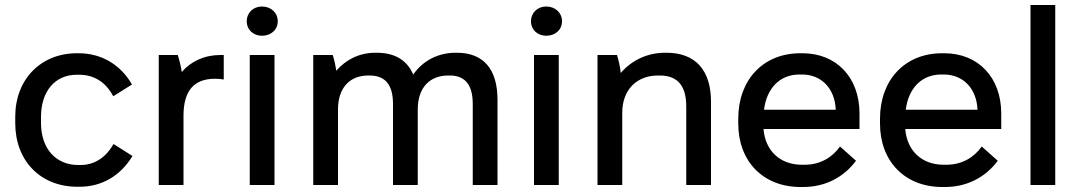

<svg xmlns="http://www.w3.org/2000/svg" viewBox="-20 -740 4318 768"><path d="M289 7H298C387 7 461 -36 510 -116L434 -164C403 -109 357 -80 302 -80H293C203 -80 144 -146 144 -248V-272C144 -375 200 -441 287 -441H296C356 -441 403 -412 433 -355L508 -402C462 -482 385 -527 295 -527H287C144 -527 41 -423 41 -274V-247C41 -97 142 7 289 7Z M615 0H714V-277C714 -376 755 -425 840 -425C851 -425 866 -424 875 -422V-520H862C798 -520 744 -495 707 -452C704 -475 697 -501 691 -520H615Z M1028 -597C1064 -597 1091 -621 1091 -655C1091 -689 1064 -714 1028 -714C993 -714 967 -689 967 -655C967 -621 993 -597 1028 -597ZM979 0H1078V-520H979Z M1233 0H1332V-302C1332 -390 1380 -438 1453 -438H1458C1522 -438 1552 -400 1552 -324V0H1651V-302C1651 -391 1700 -438 1773 -438H1779C1841 -438 1871 -400 1871 -324V0H1970V-341C1970 -463 1914 -529 1808 -529H1802C1732 -529 1671 -497 1633 -442C1608 -499 1560 -529 1487 -529H1481C1418 -529 1364 -502 1325 -457C1322 -479 1316 -504 1311 -520H1233Z M2165 -597C2201 -597 2228 -621 2228 -655C2228 -689 2201 -714 2165 -714C2130 -714 2104 -689 2104 -655C2104 -621 2130 -597 2165 -597ZM2116 0H2215V-520H2116Z M2370 0H2469V-289C2469 -381 2527 -438 2612 -438H2619C2693 -438 2725 -394 2725 -314V0H2824V-333C2824 -459 2762 -529 2646 -529H2640C2568 -529 2506 -498 2463 -448C2461 -471 2454 -501 2448 -520H2370Z M3182 8H3193C3281 8 3355 -31 3404 -97L3340 -154C3311 -113 3264 -81 3198 -81H3188C3100 -81 3041 -137 3034 -224H3418V-286C3418 -430 3326 -527 3190 -527H3181C3033 -527 2933 -421 2933 -265V-246C2933 -94 3033 8 3182 8ZM3036 -301C3047 -388 3100 -442 3178 -442H3188C3265 -442 3319 -387 3323 -302V-301Z M3749 8H3760C3848 8 3922 -31 3971 -97L3907 -154C3878 -113 3831 -81 3765 -81H3755C3667 -81 3608 -137 3601 -224H3985V-286C3985 -430 3893 -527 3757 -527H3748C3600 -527 3500 -421 3500 -265V-246C3500 -94 3600 8 3749 8ZM3603 -301C3614 -388 3667 -442 3745 -442H3755C3832 -442 3886 -387 3890 -302V-301Z M4102 0H4201V-720H4102Z"/></svg>

Font: Fixel Text Medium
Style: Regular
Weight: 500
Width: 4
Designer: AlfaBravo + MacPaw
Foundry: Kyrylo Tkachov, Marchela Mozhyna, Serhii Makarenko, Maria Weinstein, Zakhar Kryvoshyya
Version: Version 1.211